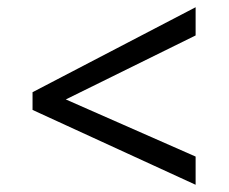

<svg xmlns="http://www.w3.org/2000/svg" viewBox="-20 -588 632 531"><path d="M70 -284V-333L521 -568V-490L162 -313L521 -155V-77Z"/></svg>

Font: kannada15
Style: Book
Weight: 400
Designer: Jelle Bosma - Monotype Design Team
Foundry: Monotype Imaging Inc.
Version: Version 2.003